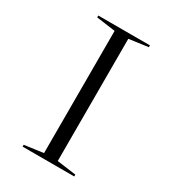

<svg xmlns="http://www.w3.org/2000/svg" viewBox="-173 -803 808 898"><g transform="rotate(30 230.5 -354.0)"><path d="M370 -708V-698L267 -684V-24L370 -10V0H91V-10L193 -24V-684L91 -698V-708Z"/></g></svg>

Font: Kalnia Expanded ExtraLight
Style: Regular
Weight: 250
Width: 7
Designer: Frida Medrano
Foundry: Frida Medrano
Version: Version 1.105